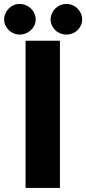

<svg xmlns="http://www.w3.org/2000/svg" viewBox="-56 -930 426 950"><path d="M0 0ZM240.5 0H70.5V-728.5H240.5ZM120.5 -834Q120.5 -818 114.2 -804.5Q108 -791 97 -780.8Q86 -770.5 71.5 -764.8Q57 -759 40.5 -759Q25.5 -759 11.8 -764.8Q-2 -770.5 -12.5 -780.8Q-23 -791 -29.2 -804.5Q-35.5 -818 -35.5 -834Q-35.5 -849.5 -29.2 -863.5Q-23 -877.5 -12.5 -888Q-2 -898.5 11.8 -904.5Q25.5 -910.5 40.5 -910.5Q57 -910.5 71.5 -904.5Q86 -898.5 97 -888Q108 -877.5 114.2 -863.5Q120.5 -849.5 120.5 -834ZM350.5 -834Q350.5 -818 344.2 -804.5Q338 -791 327.5 -780.8Q317 -770.5 302.8 -764.8Q288.5 -759 272.5 -759Q256.5 -759 242.2 -764.8Q228 -770.5 217.5 -780.8Q207 -791 200.8 -804.5Q194.5 -818 194.5 -834Q194.5 -849.5 200.8 -863.5Q207 -877.5 217.5 -888Q228 -898.5 242.2 -904.5Q256.5 -910.5 272.5 -910.5Q288.5 -910.5 302.8 -904.5Q317 -898.5 327.5 -888Q338 -877.5 344.2 -863.5Q350.5 -849.5 350.5 -834Z"/></svg>

Font: Lato Black
Style: Regular
Weight: 900
Designer: Lukasz Dziedzic
Foundry: tyPoland Lukasz Dziedzic
Version: Version 2.007; 2014-02-27